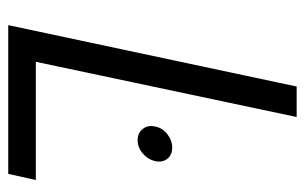

<svg xmlns="http://www.w3.org/2000/svg" viewBox="-157 -583 740 466"><g transform="rotate(90 213.0 -350.0)"><path d="M338 -398Q321 -398 305.5 -386Q290 -374 287 -356Q283 -339 293 -326.5Q303 -314 320 -314Q338 -314 352.5 -326.5Q367 -339 371 -356Q375 -374 365.5 -386Q356 -398 338 -398ZM41 0H402L417 -67H130L264 -700H190Z"/></g></svg>

Font: Advent Pro Medium
Style: Italic
Weight: 500
Italic angle: -12°
Version: Version 3.000